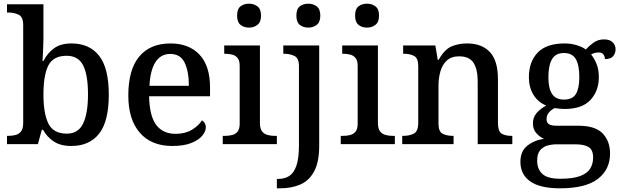

<svg xmlns="http://www.w3.org/2000/svg" viewBox="-20 -783 3374 1043"><path d="M367 10Q309 10 272 -14.5Q235 -39 214 -78H207L186 0H18V-45H25Q47 -45 65.5 -50Q84 -55 95 -70Q106 -85 106 -116V-647Q106 -691 81.5 -703Q57 -715 25 -715H18V-760H216V-580Q216 -563 215 -537.5Q214 -512 213 -488Q212 -464 211 -452H216Q238 -495 274 -521Q310 -547 368 -547Q466 -547 518.5 -480Q571 -413 571 -269Q571 -124 518.5 -57Q466 10 367 10ZM343 -57Q405 -57 431.5 -112Q458 -167 458 -270Q458 -376 431.5 -428Q405 -480 342 -480Q270 -480 243 -428Q216 -376 216 -269Q216 -166 243 -111.5Q270 -57 343 -57Z M916 10Q802 10 739.5 -62Q677 -134 677 -264Q677 -405 736.5 -476Q796 -547 906 -547Q1006 -547 1063.5 -486.5Q1121 -426 1121 -307V-260H790Q792 -153 828.5 -104.5Q865 -56 934 -56Q986 -56 1022.5 -78Q1059 -100 1077 -129Q1085 -125 1091.5 -115Q1098 -105 1098 -91Q1098 -69 1078.5 -45.5Q1059 -22 1018.5 -6Q978 10 916 10ZM1006 -317Q1006 -395 983 -442.5Q960 -490 905 -490Q853 -490 824.5 -445.5Q796 -401 792 -317Z M1333 -633Q1305 -633 1286.5 -648Q1268 -663 1268 -698Q1268 -734 1286.5 -748.5Q1305 -763 1333 -763Q1359 -763 1378.5 -748.5Q1398 -734 1398 -698Q1398 -663 1378.5 -648Q1359 -633 1333 -633ZM1190 0V-45H1203Q1223 -45 1241 -49.5Q1259 -54 1270.5 -68Q1282 -82 1282 -111V-425Q1282 -454 1270.5 -468Q1259 -482 1241 -486.5Q1223 -491 1203 -491H1198V-536H1392V-115Q1392 -84 1403.5 -69.5Q1415 -55 1433 -50Q1451 -45 1471 -45H1484V0Z M1655 -633Q1627 -633 1608.5 -648Q1590 -663 1590 -698Q1590 -734 1608.5 -748.5Q1627 -763 1655 -763Q1681 -763 1700.5 -748.5Q1720 -734 1720 -698Q1720 -663 1700.5 -648Q1681 -633 1655 -633ZM1484 240V189H1491Q1527 189 1552 172.5Q1577 156 1590.5 116Q1604 76 1604 7V-424Q1604 -467 1579.5 -479Q1555 -491 1522 -491H1519V-536H1714V8Q1714 97 1686.5 148Q1659 199 1611 219.5Q1563 240 1501 240Z M1974 -633Q1946 -633 1927.5 -648Q1909 -663 1909 -698Q1909 -734 1927.5 -748.5Q1946 -763 1974 -763Q2000 -763 2019.5 -748.5Q2039 -734 2039 -698Q2039 -663 2019.5 -648Q2000 -633 1974 -633ZM1831 0V-45H1844Q1864 -45 1882 -49.5Q1900 -54 1911.5 -68Q1923 -82 1923 -111V-425Q1923 -454 1911.5 -468Q1900 -482 1882 -486.5Q1864 -491 1844 -491H1839V-536H2033V-115Q2033 -84 2044.5 -69.5Q2056 -55 2074 -50Q2092 -45 2112 -45H2125V0Z M2165 0V-45H2171Q2205 -45 2228.5 -57.5Q2252 -70 2252 -116V-424Q2252 -467 2229.5 -479Q2207 -491 2174 -491H2170V-536H2345L2358 -458H2363Q2394 -514 2432 -530.5Q2470 -547 2518 -547Q2597 -547 2641 -500.5Q2685 -454 2685 -352V-117Q2685 -70 2704.5 -57.5Q2724 -45 2758 -45H2763V0H2575V-341Q2575 -406 2552.5 -441.5Q2530 -477 2474 -477Q2432 -477 2407.5 -454.5Q2383 -432 2372.5 -395.5Q2362 -359 2362 -317V-111Q2362 -68 2384.5 -56.5Q2407 -45 2440 -45H2444V0Z M3022 240Q2914 240 2860.5 202.5Q2807 165 2807 96Q2807 39 2844 9Q2881 -21 2935 -29Q2913 -38 2894 -59Q2875 -80 2875 -113Q2875 -144 2893 -166.5Q2911 -189 2947 -210Q2903 -227 2878 -268Q2853 -309 2853 -362Q2853 -448 2901 -497.5Q2949 -547 3047 -547Q3083 -547 3114.5 -537Q3146 -527 3162 -514Q3180 -534 3204.5 -551.5Q3229 -569 3261 -569Q3293 -569 3308.5 -553Q3324 -537 3324 -516Q3324 -494 3311 -478Q3298 -462 3266 -462Q3266 -476 3258 -487Q3250 -498 3232 -498Q3209 -498 3191 -487Q3209 -465 3221 -435Q3233 -405 3233 -364Q3233 -289 3187.5 -240Q3142 -191 3047 -191Q3035 -191 3018.5 -192.5Q3002 -194 2993 -196Q2975 -187 2962 -172Q2949 -157 2949 -136Q2949 -118 2961 -109Q2973 -100 3007 -100H3122Q3214 -100 3254 -58Q3294 -16 3294 51Q3294 138 3227.5 189Q3161 240 3022 240ZM3044 -242Q3090 -242 3108.5 -272.5Q3127 -303 3127 -365Q3127 -429 3108 -462Q3089 -495 3043 -495Q2998 -495 2978.5 -461Q2959 -427 2959 -364Q2959 -303 2979 -272.5Q2999 -242 3044 -242ZM3024 188Q3092 188 3131 173.5Q3170 159 3186 133Q3202 107 3202 73Q3202 31 3177.5 16Q3153 1 3106 1H3003Q2977 1 2953 8Q2929 15 2913.5 34Q2898 53 2898 91Q2898 134 2925.5 161Q2953 188 3024 188Z"/></svg>

Font: Noto Serif Toto Medium
Style: Regular
Weight: 500
Designer: Monotype Design Team
Foundry: Monotype Imaging Inc.
Version: Version 2.001; ttfautohint (v1.8.4.7-5d5b)